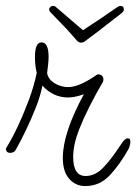

<svg xmlns="http://www.w3.org/2000/svg" viewBox="-20 -618 460 648"><path d="M268 10Q235 10 213.5 -14.5Q192 -39 192 -85Q192 -169 263 -300Q233 -289 209 -289Q160 -289 123 -329Q117 -296 101.5 -256.5Q86 -217 68 -179.5Q50 -142 34 -114Q30 -106 24 -104Q18 -102 15 -102Q0 -102 0 -117Q20 -149 40 -191.5Q60 -234 77.5 -281Q95 -328 104 -372Q98 -396 98 -426Q98 -475 120 -475Q144 -475 144 -426Q144 -415 142.5 -401Q141 -387 139 -371Q143 -350 164.5 -337Q186 -324 210 -324Q244 -324 297 -359Q308 -367 310 -367Q329 -367 329 -349Q329 -347 328.5 -345Q328 -343 327 -341Q302 -298 282 -258.5Q262 -219 247 -181Q227 -130 227 -88Q227 -24 269 -24Q302 -24 329.5 -53.5Q357 -83 379 -117Q384 -125 393.5 -138Q403 -151 410 -151Q415 -151 417.5 -149Q420 -147 420 -139Q420 -134 417.5 -125Q415 -116 413 -114Q386 -65 351.5 -27.5Q317 10 268 10ZM253 -474Q246 -474 239 -481.5Q232 -489 221 -502Q212 -513 191 -534.5Q170 -556 150 -577Q146 -581 146 -586Q146 -591 150 -594.5Q154 -598 158 -598Q162 -598 164.5 -597Q167 -596 169 -594L260 -516Q288 -534 319 -555Q350 -576 376 -594Q382 -598 386 -598Q398 -598 398 -586Q398 -580 391 -574Q363 -553 336 -531.5Q309 -510 295 -500Q273 -484 267 -479Q261 -474 253 -474Z"/></svg>

Font: Send Flowers
Style: Regular
Weight: 400
Designer: Robert E. Leuschke
Foundry: Robert E. Leuschke
Version: Version 1.010; ttfautohint (v1.8.4.7-5d5b)